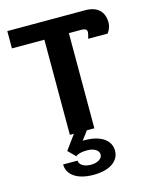

<svg xmlns="http://www.w3.org/2000/svg" viewBox="-131 -736 854 1072"><g transform="rotate(-15 296.0 -200.0)"><path d="M16.7 -550H204.2V0H227.5L166.7 83.3L208.3 125C208.3 125 222.5 108.3 275 108.3C315.8 108.3 341.7 126.7 341.7 150C341.7 173.3 315.8 191.7 275 191.7C235 191.7 208.3 173.3 208.3 150H125C125 205.8 175 250 275 250C375.8 250 425 205.8 425 150C425 94.2 375.8 50 275 50H265L302.5 0H345.8V-550H416.7C441.7 -550 450 -541.7 450 -529.2C450 -517.5 441.7 -491.7 441.7 -491.7H554.2C554.2 -491.7 575 -516.7 575 -550C575 -615 535.8 -650 466.7 -650H16.7Z"/></g></svg>

Font: BoonHome
Style: Bold
Weight: 700
Designer: Sungsit Sawaiwan
Foundry: Sungsit Sawaiwan
Version: Version 0.2